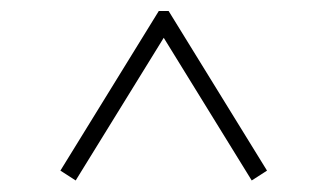

<svg xmlns="http://www.w3.org/2000/svg" viewBox="-20 -629 585 343"><path d="M87.9 -324.2 263.7 -609.4H281.2L457 -324.2L429.7 -306.6L272.5 -561.5L115.2 -306.6Z"/></svg>

Font: Abhaya Libre
Style: Regular
Weight: 400
Designer: Pushpananda Ekanayake, Sol Matas, Pathum Egodawatta
Foundry: Mooniak
Version: Version 1.041; ; ttfautohint (v1.5)